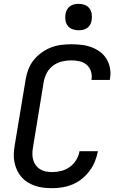

<svg xmlns="http://www.w3.org/2000/svg" viewBox="-20 -974 640 1002"><path d="M253 8Q230 8 207.5 5.5Q185 3 164 -4Q143 -11 124.5 -22.5Q106 -34 92 -50Q78 -66 69 -85.5Q60 -105 55.5 -127Q51 -149 52 -172Q53 -195 57 -217L114 -560Q118 -586 128 -612Q138 -638 155.5 -660Q173 -682 196.5 -699Q220 -716 245.5 -726Q271 -736 298 -739.5Q325 -743 351 -743Q378 -743 405 -740Q432 -737 456.5 -728Q481 -719 501.5 -704Q522 -689 535.5 -667Q549 -645 554 -618.5Q559 -592 554 -565Q554 -563 553.5 -561Q553 -559 553 -557H457Q457 -558 457.5 -559Q458 -560 458 -562Q461 -583 454 -603.5Q447 -624 431 -637Q415 -650 394 -654.5Q373 -659 351 -659Q327 -659 302.5 -653Q278 -647 257 -631.5Q236 -616 224 -593Q212 -570 208 -546L152 -204Q149 -187 149 -170.5Q149 -154 153.5 -138.5Q158 -123 167.5 -110.5Q177 -98 190.5 -90Q204 -82 220 -79Q236 -76 253 -76Q276 -76 300 -82Q324 -88 344.5 -103Q365 -118 378 -139.5Q391 -161 395 -185H491Q486 -158 475.5 -132Q465 -106 448 -83Q431 -60 408.5 -41.5Q386 -23 359.5 -12Q333 -1 306 3.5Q279 8 253 8ZM390 -816Q374 -816 358.5 -821.5Q343 -827 333.5 -839.5Q324 -852 321.5 -868.5Q319 -885 322 -902Q324 -913 330 -924Q336 -935 346 -942Q356 -949 367.5 -951.5Q379 -954 390 -954Q407 -954 422 -948.5Q437 -943 446.5 -930.5Q456 -918 458.5 -901.5Q461 -885 458 -868Q457 -857 451 -846Q445 -835 435 -828Q425 -821 413.5 -818.5Q402 -816 390 -816Z"/></svg>

Font: Iosevka Curly MdExObl
Style: Regular
Weight: 500
Width: 7
Italic angle: -9°
Monospace: yes
Designer: Belleve Invis
Foundry: Belleve Invis
Version: Version 11.1.0; ttfautohint (v1.8.3)